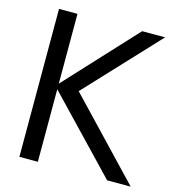

<svg xmlns="http://www.w3.org/2000/svg" viewBox="-107 -811 826 903"><g transform="rotate(15 305.5 -360.0)"><path d="M69.3 0V-720.2H159.2V-380.4L474.1 -720.2H585.9L258.8 -370.6L611.3 0H496.6L159.2 -353V0Z"/></g></svg>

Font: Vela Sans Med
Style: Regular
Weight: 500
Designer: Principal design: Mikhail Sharanda - project Manrope.
Design modification: Ravid Balaliev
Foundry: Mikhail Sharanda
Version: Version 1.001